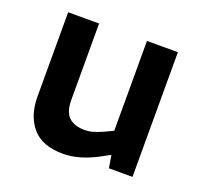

<svg xmlns="http://www.w3.org/2000/svg" viewBox="-96 -617 773 735"><g transform="rotate(20 290.0 -250.0)"><path d="M229 8Q144 8 103.5 -39.5Q63 -87 63 -165V-508H189V-196Q189 -149 211 -127.5Q233 -106 276 -106Q295 -106 312.5 -111.5Q330 -117 348 -125L384 -142V-508H510V0H414L400 -83L426 -63L371 -33Q334 -13 298.5 -2.5Q263 8 229 8Z"/></g></svg>

Font: REM Medium Medium
Style: Regular
Weight: 500
Version: Version 1.005;gftools[0.9.28]